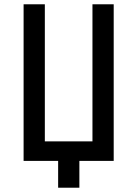

<svg xmlns="http://www.w3.org/2000/svg" viewBox="-20 -750 640 895"><path d="M251 125V0H90V-730H189V-91H411V-730H510V0H350V125Z"/></svg>

Font: JetBrains Mono NL Medium
Style: Regular
Weight: 500
Monospace: yes
Designer: Philipp Nurullin, Konstantin Bulenkov
Foundry: JetBrains
Version: Version 2.305; ttfautohint (v1.8.4.7-5d5b)